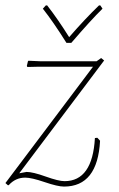

<svg xmlns="http://www.w3.org/2000/svg" viewBox="-26 -678 439 708"><path d="M344 -658 352 -646Q310 -605 237 -520H219Q170 -598 132 -646L143 -658H148Q187 -608 229 -541Q288 -609 339 -658ZM347 -464 358 -455 45 -39 72 -44Q95 -44 142.5 -27Q190 -10 212 -10Q315 -10 324 -169L333 -170L343 -159Q334 10 210 10Q187 10 138.5 -6.5Q90 -23 67 -23Q31 -23 6 5H3L-6 -3L317 -432H117L75 -431L73 -435L77 -452L79 -454L125 -452H330Z"/></svg>

Font: Alegreya Sans SC Thin
Style: Italic
Weight: 100
Italic angle: -7°
Designer: Juan Pablo del Peral
Foundry: Huerta Tipografica
Version: Version 2.007